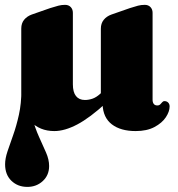

<svg xmlns="http://www.w3.org/2000/svg" viewBox="-22 -514 716 772"><path d="M64 -152H94.5Q94.5 -90 106.8 -44.2Q119 1.5 135 36.5Q151 71.5 163.2 99.5Q175.5 127.5 175.5 153.5Q175.5 190.5 150 214Q124.5 237.5 88 237.5Q49.5 237.5 24 213Q-1.5 188.5 -1.5 146.5Q-1.5 123.5 8.2 94.5Q18 65.5 31 29Q44 -7.5 54 -52.5Q64 -97.5 64 -152ZM398 -153 427.5 -121.5 405 -100.5Q339 -40 288.5 -13.5Q238 13 196.5 13Q137.5 13 100.5 -26.2Q63.5 -65.5 63.5 -135.5V-399Q63.5 -420.5 75 -434.5Q86.5 -448.5 105.5 -455.5L180 -481.5Q200.5 -488 213 -491.2Q225.5 -494.5 239.5 -494.5Q254 -494.5 262.5 -485.5Q271 -476.5 271 -462.5V-175Q271 -143.5 283.5 -127.8Q296 -112 319.5 -112Q334.5 -112 349.8 -117.2Q365 -122.5 380 -136ZM523.5 13Q463 13 427.8 -14Q392.5 -41 390.5 -94L383.5 -105.5V-398.5Q383.5 -420 395 -434.2Q406.5 -448.5 426 -455.5L500.5 -481.5Q520.5 -488 533 -491.2Q545.5 -494.5 560 -494.5Q574.5 -494.5 583 -485.5Q591.5 -476.5 591.5 -462.5V-112.5Q591.5 -102.5 596.2 -96.2Q601 -90 610.5 -90Q618 -90 622.5 -94.5Q627 -99 630.5 -103.2Q634 -107.5 639 -107.5Q648.5 -107.5 654.2 -101.5Q660 -95.5 660 -86Q660 -65.5 644.8 -42.5Q629.5 -19.5 599 -3.2Q568.5 13 523.5 13Z"/></svg>

Font: Fraunces Black
Style: Regular
Weight: 900
Version: Version 1.000;[b76b70a41]